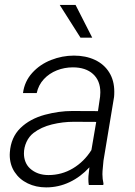

<svg xmlns="http://www.w3.org/2000/svg" viewBox="-20 -770 560 799"><path d="M294.4 -749.5 363.8 -613.3H314.9L228.5 -749.5ZM349.6 0Q347.7 -11.2 347.7 -24.9Q347.7 -33.2 348.1 -37.1L352.1 -73.7Q315.4 -33.7 269.5 -12Q223.6 9.8 171.9 9.8Q129.9 9.8 95.5 -6.8Q61 -23.4 40.8 -54.2Q20.5 -85 20.5 -126L21 -136.2Q25.4 -198.2 64.7 -236.8Q104 -275.4 167 -292.5Q225.6 -308.1 280.3 -308.1L387.7 -307.6L396.5 -367.7Q397.5 -380.4 397.5 -385.7Q397.5 -434.6 366.9 -462.2Q336.4 -489.7 283.2 -489.7Q248.5 -489.7 216.8 -477.3Q185.1 -464.8 162.6 -440.7Q140.1 -416.5 132.8 -382.8H75.7Q82 -431.2 114 -466.6Q146 -502 192.4 -520.3Q238.8 -538.6 287.6 -538.6Q336.9 -538.6 375 -520.8Q413.1 -502.9 434.3 -469Q455.6 -435.1 455.6 -388.2Q455.6 -373.5 454.6 -366.2L410.6 -101.1L406.7 -58.6Q406.2 -54.2 406.2 -44.9Q406.2 -25.4 410.6 -6.3L409.7 0ZM360.4 -145.5 380.4 -262.7 287.1 -263.2Q241.2 -263.2 196.3 -252.2Q151.4 -241.2 119.6 -216.8Q100.6 -202.1 90.1 -179Q79.6 -155.8 79.6 -131.3Q79.6 -112.8 85.9 -96.7Q92.3 -80.6 104.5 -69.3Q134.8 -41.5 181.6 -41.5Q236.8 -41.5 283.4 -69.3Q330.1 -97.2 360.4 -145.5Z"/></svg>

Font: Mardoto Light
Style: Italic
Weight: 300
Italic angle: -12°
Designer: Christian Robertson, Vahan Hovhannisyan
Foundry: Google
Version: Version 1.000